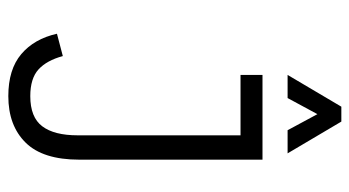

<svg xmlns="http://www.w3.org/2000/svg" viewBox="-216 -646 869 478"><g transform="rotate(90 219.0 -406.5)"><path d="M218.8 -46.9Q271.5 -46.9 293.9 -76.7Q316.4 -106.4 316.4 -165V-570.3H166V-625H377V-168.9Q377 -78.1 334.5 -35.2Q292 7.8 218.8 7.8Q152.3 7.8 114.3 -24.4Q76.2 -56.6 63.5 -113.3L119.1 -127.9Q129.9 -87.9 152.3 -67.4Q174.8 -46.9 218.8 -46.9ZM361.3 -687.5H303.7L263.7 -761.7L223.6 -687.5H166L245.1 -821.3H282.2Z"/></g></svg>

Font: Sudo Light
Style: Regular
Weight: 300
Monospace: yes
Designer: Jens Kutilek
Foundry: Jens Kutilek
Version: Version 0.040